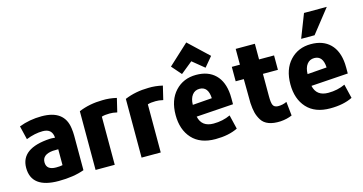

<svg xmlns="http://www.w3.org/2000/svg" viewBox="-86 -1233 3110 1645"><g transform="rotate(-15 1468.5 -410.5)"><path d="M493 -14Q398 21 265 21Q24 21 24 -160Q24 -333 284 -348Q297 -349 330 -346Q325 -427 242 -427Q172 -427 94 -396L65 -517Q159 -553 265 -553Q466 -553 488 -387Q493 -352 493 -320ZM331 -102V-243Q291 -243 282 -242Q188 -233 188 -165Q188 -97 274 -97Q311 -97 331 -102Z M930 -538 901 -417Q862 -426 834 -425Q791 -425 764 -416V11H594V-510Q690 -550 805 -551Q865 -553 930 -538Z M1338 -538 1309 -417Q1270 -426 1242 -425Q1199 -425 1172 -416V11H1002V-510Q1098 -550 1213 -551Q1273 -553 1338 -538Z M1877 -228 1549 -206Q1569 -111 1674 -111Q1756 -111 1824 -143L1854 -18Q1774 22 1656 22Q1521 22 1449.5 -56.5Q1378 -135 1378 -265Q1378 -398 1450 -475.5Q1522 -553 1636 -553Q1743 -553 1805.5 -491.5Q1868 -430 1876 -314Q1876 -308 1877 -278.5Q1878 -249 1877 -228ZM1715 -325Q1710 -430 1633 -430Q1592 -430 1568 -398.5Q1544 -367 1543 -312ZM1627 -676 1522 -591 1447 -677 1627 -843 1803 -677 1731 -591Z M2337 -5Q2291 15 2234 19Q2171 22 2129 6Q2087 -10 2066 -43.5Q2045 -77 2036 -112.5Q2027 -148 2024 -199Q2022 -303 2022 -412H1950V-540H2022V-680H2192V-541H2325V-413H2192V-213Q2192 -158 2202 -136Q2212 -114 2244 -112Q2286 -111 2324 -129Q2326 -108 2330.5 -67Q2335 -26 2337 -5Z M2895 -228 2567 -206Q2587 -111 2692 -111Q2774 -111 2842 -143L2872 -18Q2792 22 2674 22Q2539 22 2467.5 -56.5Q2396 -135 2396 -265Q2396 -398 2468 -475.5Q2540 -553 2654 -553Q2761 -553 2823.5 -491.5Q2886 -430 2894 -314Q2894 -308 2895 -278.5Q2896 -249 2895 -228ZM2733 -325Q2728 -430 2651 -430Q2610 -430 2586 -398.5Q2562 -367 2561 -312ZM2705 -618H2586L2667 -826H2869Z"/></g></svg>

Font: Repo
Style: ExtraBold
Weight: 800
Designer: Stefan Peev
Foundry: Context Ltd
Version: Version 001.000